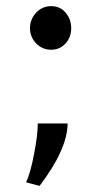

<svg xmlns="http://www.w3.org/2000/svg" viewBox="-20 -524 294 628"><path d="M147.5 -361.3Q118.2 -361.3 98.1 -382.3Q78.1 -403.3 78.1 -431.6Q78.1 -460.9 98.1 -482.4Q118.2 -503.9 147.5 -503.9Q176.8 -503.9 194.8 -482.4Q212.9 -460.9 212.9 -431.6Q212.9 -402.3 194.3 -381.8Q175.8 -361.3 147.5 -361.3ZM65.4 72.3 109.4 84Q200.2 -35.2 201.2 -120.1H103.5Q103.5 -82 91.8 -22.5Q80.1 41 65.4 72.3Z"/></svg>

Font: Puritan
Style: Regular
Weight: 400
Version: 2.0a